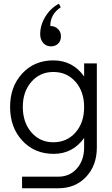

<svg xmlns="http://www.w3.org/2000/svg" viewBox="-20 -807 601 1027"><path d="M252 -559Q227 -559 211 -577.5Q195 -596 195 -624Q195 -673 223 -718.5Q251 -764 295 -787L305 -768Q249 -731 249 -668Q273 -668 289.5 -652.5Q306 -637 306 -613Q306 -588 291 -573.5Q276 -559 252 -559ZM430 -468H498V-18Q498 78 440.5 139Q383 200 292 200H98V138H292Q353 138 391.5 94Q430 50 430 -18V-69Q369 16 267 16Q165 16 99.5 -54.5Q34 -125 34 -235Q34 -344 99 -414Q164 -484 265 -484Q369 -484 430 -398ZM265 -46Q338 -46 384 -98.5Q430 -151 430 -234Q430 -317 384 -369.5Q338 -422 265 -422Q194 -422 148 -369.5Q102 -317 102 -235Q102 -152 148 -99Q194 -46 265 -46Z"/></svg>

Font: Didact Gothic
Style: Regular
Weight: 400
Designer: Daniel Johnson
Foundry: Daniel Johnson
Version: Version 2.101;PS 002.101;hotconv 1.0.88;makeotf.lib2.5.64775